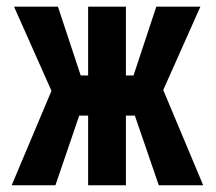

<svg xmlns="http://www.w3.org/2000/svg" viewBox="-20 -548 640 568"><path d="M378.9 -206.1 449.7 0H581.1L462.9 -281.7L572.8 -528.3H442.4L375 -324.7H352.5V-528.3H240.7V-324.7H218.8L151.4 -528.3H21.5L132.3 -279.3L14.6 0H144L214.4 -206.1H240.7V0H352.5V-206.1Z"/></svg>

Font: Roboto Mono SemiBold
Style: Regular
Weight: 600
Monospace: yes
Designer: Google
Version: Version 3.000